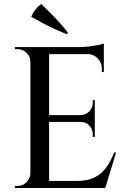

<svg xmlns="http://www.w3.org/2000/svg" viewBox="-20 -934 635 954"><path d="M224 -700V0H131V-700ZM492 -35 500 0H221V-35ZM451 -362V-328H221V-362ZM496 -700V-665H221V-700ZM557 -176 503 0H327L363 -35Q415 -35 450 -52.5Q485 -70 508 -102Q531 -134 547 -176ZM451 -330V-254H441V-267Q441 -292 424 -310Q407 -328 381 -328V-330ZM451 -436V-360H381V-362Q407 -363 424 -381Q441 -399 441 -424V-436ZM496 -668V-576H486V-592Q486 -623 465.5 -644Q445 -665 413 -666V-668ZM496 -718V-689L374 -700Q396 -700 420.5 -703Q445 -706 466 -710Q487 -714 496 -718ZM134 -73V0H54V-10Q54 -10 60.5 -10Q67 -10 67 -10Q93 -10 111.5 -28.5Q130 -47 131 -73ZM134 -627H131Q131 -653 112 -671.5Q93 -690 67 -690Q67 -690 61 -690Q55 -690 55 -690L54 -700H134ZM318 -771 311 -764Q282 -776 252 -789.5Q222 -803 192.5 -819Q163 -835 135 -851Q144 -871 156 -886.5Q168 -902 185 -914Q206 -894 229.5 -870.5Q253 -847 275.5 -822Q298 -797 318 -771Z"/></svg>

Font: Cinzel Medium
Style: Regular
Weight: 500
Designer: Natanael Gama
Version: Version 2.000